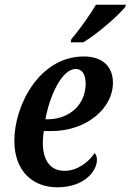

<svg xmlns="http://www.w3.org/2000/svg" viewBox="-20 -786 555 816"><path d="M280 -606H334C394 -642 482 -719 512 -756L515 -766H388C360 -719 316 -658 283 -619ZM223 10C339 10 392 -59 392 -107C392 -119 388 -131 382 -135C357 -98 310 -60 254 -60C194 -60 162 -104 162 -180C162 -196 164 -215 166 -229H199C348 -229 460 -326 460 -434C460 -504 415 -546 336 -546C147 -546 41 -338 41 -188C41 -55 123 10 223 10ZM182 -279H173C191 -379 243 -493 302 -493C328 -493 344 -471 344 -431C344 -340 274 -279 182 -279Z"/></svg>

Font: Noto Serif Condensed SemiBold
Style: Italic
Weight: 600
Width: 3
Italic angle: -12°
Designer: Monotype Design Team
Foundry: Monotype Imaging Inc.
Version: Version 2.014